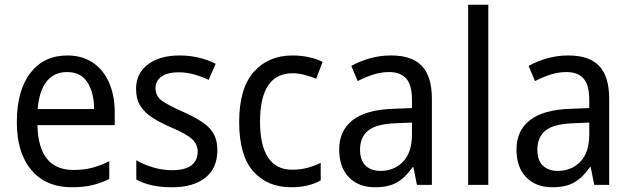

<svg xmlns="http://www.w3.org/2000/svg" viewBox="-20 -831 2665 810"><path d="M264 -597Q327 -597 372 -566.5Q417 -536 440.5 -481.5Q464 -427 464 -357V-303H138Q142 -114 290 -114Q333 -114 368 -123Q403 -132 441 -151V-76Q404 -58 367.5 -49.5Q331 -41 284 -41Q173 -41 112 -114Q51 -187 51 -315Q51 -449 108 -523Q165 -597 264 -597ZM263 -527Q208 -527 176.5 -487Q145 -447 139 -371H377Q377 -438 349.5 -482.5Q322 -527 263 -527Z M897 -198Q897 -121 846 -81Q795 -41 706 -41Q657 -41 620 -49.5Q583 -58 555 -74V-155Q583 -138 623.5 -125.5Q664 -113 706 -113Q762 -113 788 -134Q814 -155 814 -191Q814 -222 790.5 -244Q767 -266 701 -294Q655 -314 622.5 -335Q590 -356 572 -384.5Q554 -413 554 -456Q554 -522 604.5 -559.5Q655 -597 737 -597Q780 -597 818 -588Q856 -579 890 -562L860 -494Q831 -508 799 -517Q767 -526 733 -526Q687 -526 661.5 -508Q636 -490 636 -460Q636 -426 662.5 -406.5Q689 -387 755 -358Q799 -338 831 -317.5Q863 -297 880 -268.5Q897 -240 897 -198Z M1209 -41Q1108 -41 1048.5 -108Q989 -175 989 -316Q989 -458 1050.5 -527.5Q1112 -597 1214 -597Q1251 -597 1284.5 -589.5Q1318 -582 1341 -570L1314 -499Q1292 -508 1265 -515Q1238 -522 1215 -522Q1077 -522 1077 -317Q1077 -218 1111 -166.5Q1145 -115 1212 -115Q1247 -115 1277 -123Q1307 -131 1333 -144V-70Q1282 -41 1209 -41Z M1630 -597Q1719 -597 1760.5 -552Q1802 -507 1802 -415V-51H1739L1724 -126H1721Q1691 -83 1655.5 -62Q1620 -41 1562 -41Q1493 -41 1452 -83Q1411 -125 1411 -200Q1411 -280 1467.5 -324Q1524 -368 1638 -372L1718 -375V-408Q1718 -473 1693.5 -500Q1669 -527 1622 -527Q1587 -527 1553.5 -516Q1520 -505 1489 -489L1462 -553Q1496 -572 1539 -584.5Q1582 -597 1630 -597ZM1650 -311Q1567 -308 1533 -280Q1499 -252 1499 -200Q1499 -154 1522.5 -132Q1546 -110 1585 -110Q1643 -110 1680.5 -149Q1718 -188 1718 -264V-314Z M2040 -51H1955V-811H2040Z M2378 -597Q2467 -597 2508.5 -552Q2550 -507 2550 -415V-51H2487L2472 -126H2469Q2439 -83 2403.5 -62Q2368 -41 2310 -41Q2241 -41 2200 -83Q2159 -125 2159 -200Q2159 -280 2215.5 -324Q2272 -368 2386 -372L2466 -375V-408Q2466 -473 2441.5 -500Q2417 -527 2370 -527Q2335 -527 2301.5 -516Q2268 -505 2237 -489L2210 -553Q2244 -572 2287 -584.5Q2330 -597 2378 -597ZM2398 -311Q2315 -308 2281 -280Q2247 -252 2247 -200Q2247 -154 2270.5 -132Q2294 -110 2333 -110Q2391 -110 2428.5 -149Q2466 -188 2466 -264V-314Z"/></svg>

Font: Noto Sans Tamil UI SemiCondensed
Style: Regular
Weight: 400
Width: 4
Designer: Jelle Bosma - Monotype Design Team
Foundry: Monotype Imaging Inc.
Version: Version 2.004; ttfautohint (v1.8.4.7-5d5b)